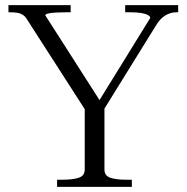

<svg xmlns="http://www.w3.org/2000/svg" viewBox="-20 -730 729 750"><path d="M311 -322 321 -288 85 -655Q78 -667 67.5 -673Q57 -679 45 -680.5Q33 -682 18 -682H13V-710H256V-682H237Q218 -682 199.5 -681Q181 -680 169 -677.5Q157 -675 157 -670L379 -323L357 -320L567 -660Q567 -666 558 -671Q549 -676 532.5 -679Q516 -682 492 -682H469V-710H676V-682H670Q655 -682 641 -677Q627 -672 614 -661Q601 -650 589 -630L377 -288L388 -322V-68Q388 -43 411.5 -35.5Q435 -28 471 -28H495V0H203V-28H227Q263 -28 287 -35.5Q311 -43 311 -68Z"/></svg>

Font: Roboto Serif 120pt Expanded Light
Style: Regular
Weight: 300
Width: 7
Designer: Greg Gazdowicz
Foundry: Commercial Type
Version: Version 1.008